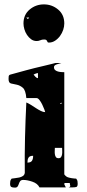

<svg xmlns="http://www.w3.org/2000/svg" viewBox="-20 -847 398 875"><path d="M273 -740Q273 -726 268 -711Q263 -696 253.5 -683Q244 -670 231 -661.5Q218 -653 203 -653Q198 -653 197 -655Q196 -657 194.5 -660Q193 -663 190.5 -665Q188 -667 181 -667Q171 -667 163.5 -663.5Q156 -660 147 -660Q133 -660 122 -668Q111 -676 103 -688Q95 -700 91 -714Q87 -728 87 -740Q87 -780 115 -803.5Q143 -827 180 -827Q217 -827 245 -803.5Q273 -780 273 -740ZM100 -767 107 -760 113 -767ZM273 -53Q273 -51 278.5 -46Q284 -41 287 -40Q289 -39 294.5 -37.5Q300 -36 306.5 -35Q313 -34 318.5 -33.5Q324 -33 327 -33Q332 -27 333 -22Q334 -17 334 -10Q334 3 328 5Q322 7 310 7H293Q302 4 300 -1.5Q298 -7 298 -13H274L273 -7L280 7H160Q151 -11 127.5 -19Q104 -27 86 -27Q76 -27 72 -21.5Q68 -16 66 -9.5Q64 -3 60.5 2.5Q57 8 48 8Q37 8 31.5 5Q26 2 26 -10Q26 -17 27 -22Q28 -27 33 -33Q39 -34 48.5 -35Q58 -36 67.5 -38Q77 -40 84.5 -45Q92 -50 93 -60Q92 -139 94 -220Q96 -301 100 -380Q110 -376 121 -369Q132 -362 143.5 -354.5Q155 -347 166 -341.5Q177 -336 186 -336Q186 -338 182 -348.5Q178 -359 172.5 -370.5Q167 -382 160 -391Q153 -400 147 -400H100Q97 -436 84 -447Q71 -458 56.5 -461Q42 -464 30.5 -466.5Q19 -469 19 -487Q19 -491 19.5 -498Q20 -505 27 -507L100 -527Q114 -531 136.5 -536.5Q159 -542 180.5 -547Q202 -552 217.5 -556Q233 -560 233 -560H260Q253 -558 239.5 -554Q226 -550 226 -541Q226 -532 231.5 -527.5Q237 -523 244.5 -521Q252 -519 260 -518.5Q268 -518 273 -518ZM153 -514Q149 -514 147 -513Q145 -513 140 -510.5Q135 -508 133 -507Q136 -503 141.5 -497Q147 -491 153 -491ZM260 -380 253 -373H260ZM230 -173Q230 -168 229.5 -160Q229 -152 230 -144.5Q231 -137 234.5 -131.5Q238 -126 247 -126Q255 -126 258.5 -131.5Q262 -137 263 -144.5Q264 -152 263.5 -160Q263 -168 263 -173ZM131 -137Q115 -137 110 -128.5Q105 -120 105 -106Q120 -106 125.5 -114Q131 -122 131 -137Z"/></svg>

Font: Genkaimincho
Style: Regular
Weight: 800
Designer: Dr. Ken Lunde (project architect, glyph set definition & overall production); Masataka HATTORI \u670D \u90E8 \u6B63 \u8C
Foundry: Adobe Systems Incorporated
Version: Version 1.00